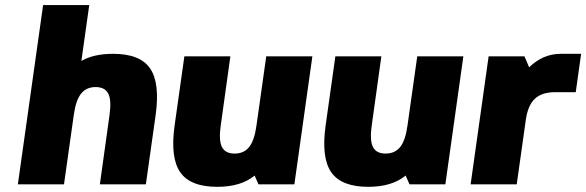

<svg xmlns="http://www.w3.org/2000/svg" viewBox="-20 -720 2290 750"><path d="M49.8 0 148.4 -700.2H328.6L297.9 -481.9Q345.7 -509.8 421.9 -509.8Q526.9 -509.8 566.2 -452.9Q605.5 -396 587.9 -270L549.8 0H370.1L407.7 -270Q416 -328.1 403.1 -354Q390.1 -379.9 353.5 -379.9Q316.9 -379.9 296.4 -353.8Q275.9 -327.6 268.1 -270L230 0Z M989.7 0 974.6 -34.2Q921.4 9.8 828.6 9.8Q723.6 9.8 684.1 -47.1Q644.5 -104 662.1 -230L700.2 -500H879.9L842.3 -230Q834 -171.9 846.9 -146Q859.9 -120.1 896.5 -120.1Q933.1 -120.1 953.6 -146.2Q974.1 -172.4 981.9 -230L1020 -500H1200.2L1129.9 0Z M1579.6 0 1564.5 -34.2Q1511.2 9.8 1418.5 9.8Q1313.5 9.8 1273.9 -47.1Q1234.4 -104 1252 -230L1290 -500H1469.7L1432.1 -230Q1423.8 -171.9 1436.8 -146Q1449.7 -120.1 1486.3 -120.1Q1522.9 -120.1 1543.5 -146.2Q1564 -172.4 1571.8 -230L1609.9 -500H1790L1719.7 0Z M2148.9 -359.9H2147.9Q2096.2 -359.9 2068.8 -333.7Q2041.5 -307.6 2033.7 -250L1998.5 0H1818.4L1888.7 -500H2028.8L2046.9 -457Q2101.1 -509.8 2170.4 -509.8H2250L2229 -359.9Z"/></svg>

Font: Fivo Sans Heavy
Style: Regular
Weight: 900
Designer: Alexander Slobzheninov
Foundry: Alexander Slobzheninov
Version: 1.0